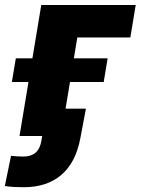

<svg xmlns="http://www.w3.org/2000/svg" viewBox="-71 -556 575 785"><path d="M483.9 -535.6 461.9 -402.8H245.1L178.7 0H8.8L97.7 -535.6ZM-22.5 -220.7 -6.3 -317.4H369.1L353 -220.7ZM25.4 209.5Q5.4 209.5 -13.2 208.5Q-31.7 207.5 -51.3 204.6L-25.9 81.1Q-14.6 82.5 -0.2 83.3Q14.2 84 25.9 84Q56.2 84 74.7 67.9Q93.3 51.8 98.6 17.6L101.6 0H46.4L64.9 -111.8H280.3L257.3 10.3Q238.3 109.4 179.4 159.4Q120.6 209.5 25.4 209.5Z"/></svg>

Font: Inter 20pt ExtraBold
Style: Italic
Weight: 800
Italic angle: -9.3988°
Version: Version 4.001;git-66647c0bb